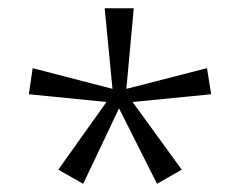

<svg xmlns="http://www.w3.org/2000/svg" viewBox="-20 -780 591 471"><path d="M236.8 -759.8 255.9 -562 60.1 -612.8 50.8 -548.8 241.2 -529.8 123 -363.8 184.1 -329.1 272 -514.2 365.2 -329.1 425.8 -363.8 305.2 -529.8 498 -548.8 487.8 -612.8 290 -562 308.1 -759.8Z"/></svg>

Font: Open Sans 300
Style: Regular
Weight: 300
Foundry: Ascender Corporation
Version: Version 1.100;PS 001.100;hotconv 1.0.88;makeotf.lib2.5.64775